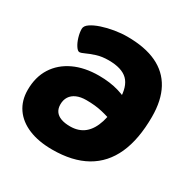

<svg xmlns="http://www.w3.org/2000/svg" viewBox="-160 -856 991 1005"><g transform="rotate(30 336.0 -353.5)"><path d="M283 1Q200 1 140 -24Q80 -49 48 -95.5Q16 -142 16 -206Q16 -284 51.5 -340Q87 -396 151.5 -426.5Q216 -457 303 -457Q336 -457 366.5 -453Q397 -449 423.5 -441Q450 -433 472.5 -422.5Q495 -412 511 -399L484 -278Q465 -286 446 -292Q427 -298 405.5 -303Q384 -308 360.5 -310.5Q337 -313 309 -313Q275 -313 251 -302.5Q227 -292 214.5 -272.5Q202 -253 202 -226Q202 -201 213.5 -184.5Q225 -168 247.5 -159.5Q270 -151 303 -151Q355 -151 389 -179Q423 -207 440.5 -262.5Q458 -318 458 -401Q458 -481 422 -516.5Q386 -552 306 -552Q266 -552 234.5 -542Q203 -532 182 -522Q161 -512 151 -512Q141 -512 129 -530Q117 -548 109 -574.5Q101 -601 101 -624Q101 -642 123 -657Q145 -672 179.5 -683.5Q214 -695 253.5 -701.5Q293 -708 329 -708Q436 -708 507 -674.5Q578 -641 614 -574.5Q650 -508 650 -409Q650 -273 609 -182Q568 -91 486.5 -45Q405 1 283 1Z"/></g></svg>

Font: Asap Black
Style: Italic
Weight: 900
Italic angle: -6°
Designer: Pablo Cosgaya
Foundry: Omnibus-Type
Version: Version 3.001